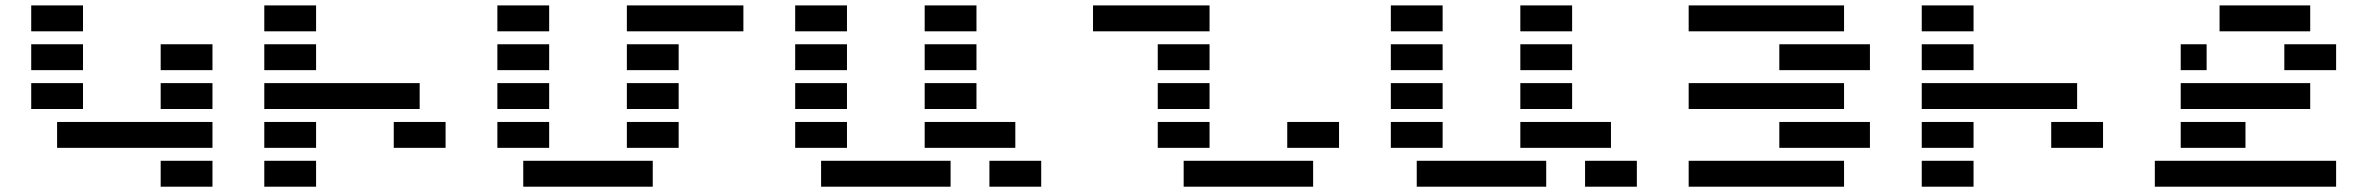

<svg xmlns="http://www.w3.org/2000/svg" viewBox="-20 -704 8927 724"><path d="M97.7 -585.9V-683.6H293V-585.9ZM585.9 0V-97.7H781.2V0ZM781.2 -146.5H195.3V-244.1H781.2ZM585.9 -293V-390.6H781.2V-293ZM97.7 -293V-390.6H293V-293ZM585.9 -439.5V-537.1H781.2V-439.5ZM97.7 -439.5V-537.1H293V-439.5Z M976.6 -683.6H1171.9V-585.9H976.6ZM1171.9 -97.7V0H976.6V-97.7ZM1171.9 -244.1V-146.5H976.6V-244.1ZM1562.5 -390.6V-293H976.6V-390.6ZM1660.2 -244.1V-146.5H1464.8V-244.1ZM1171.9 -537.1V-439.5H976.6V-537.1Z M1855.5 -585.9V-683.6H2050.8V-585.9ZM2783.2 -683.6V-585.9H2343.8V-683.6ZM1855.5 -439.5V-537.1H2050.8V-439.5ZM2343.8 -439.5V-537.1H2539.1V-439.5ZM1855.5 -293V-390.6H2050.8V-293ZM2343.8 -293V-390.6H2539.1V-293ZM1855.5 -146.5V-244.1H2050.8V-146.5ZM2343.8 -146.5V-244.1H2539.1V-146.5ZM1953.1 0V-97.7H2441.4V0Z M2978.5 -585.9V-683.6H3173.8V-585.9ZM3466.8 -585.9V-683.6H3662.1V-585.9ZM2978.5 -439.5V-537.1H3173.8V-439.5ZM3466.8 -439.5V-537.1H3662.1V-439.5ZM2978.5 -293V-390.6H3173.8V-293ZM3466.8 -293V-390.6H3662.1V-293ZM2978.5 -146.5V-244.1H3173.8V-146.5ZM3808.6 -244.1V-146.5H3466.8V-244.1ZM3076.2 0V-97.7H3564.5V0ZM3710.9 0V-97.7H3906.2V0Z M4443.4 0V-97.7H4931.6V0ZM4541 -683.6V-585.9H4101.6V-683.6ZM4541 -439.5H4345.7V-537.1H4541ZM4541 -293H4345.7V-390.6H4541ZM5029.3 -146.5H4834V-244.1H5029.3ZM4541 -146.5H4345.7V-244.1H4541Z M5224.6 -585.9V-683.6H5419.9V-585.9ZM5712.9 -585.9V-683.6H5908.2V-585.9ZM5224.6 -439.5V-537.1H5419.9V-439.5ZM5712.9 -439.5V-537.1H5908.2V-439.5ZM5224.6 -293V-390.6H5419.9V-293ZM5712.9 -293V-390.6H5908.2V-293ZM5224.6 -146.5V-244.1H5419.9V-146.5ZM6054.7 -244.1V-146.5H5712.9V-244.1ZM5322.3 0V-97.7H5810.5V0ZM5957 0V-97.7H6152.3V0Z M6347.7 0V-97.7H6933.6V0ZM6933.6 -683.6V-585.9H6347.7V-683.6ZM6689.5 -439.5V-537.1H7031.2V-439.5ZM6933.6 -390.6V-293H6347.7V-390.6ZM6689.5 -146.5V-244.1H7031.2V-146.5Z M7226.6 -683.6H7421.9V-585.9H7226.6ZM7421.9 -97.7V0H7226.6V-97.7ZM7421.9 -244.1V-146.5H7226.6V-244.1ZM7812.5 -390.6V-293H7226.6V-390.6ZM7910.2 -244.1V-146.5H7714.8V-244.1ZM7421.9 -537.1V-439.5H7226.6V-537.1Z M8691.4 -683.6V-585.9H8349.6V-683.6ZM8789.1 -97.7V0H8105.5V-97.7ZM8203.1 -146.5V-244.1H8447.3V-146.5ZM8203.1 -293V-390.6H8691.4V-293ZM8593.8 -439.5V-537.1H8789.1V-439.5ZM8300.8 -439.5H8203.1V-537.1H8300.8Z"/></svg>

Font: Trigram
Style: Regular
Weight: 400
Designer: GGBotNet
Foundry: GGBotNet
Version: 1.05